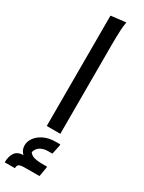

<svg xmlns="http://www.w3.org/2000/svg" viewBox="-286 -790 844 1127"><g transform="rotate(30 136.5 -226.0)"><path d="M96 -748 196 -760V-752Q192 -734 190.5 -707Q189 -680 188.5 -652Q188 -624 188 -604V0H96ZM103 216 112 276Q80 276 69 282Q58 288 58 308H-11Q-11 268 6.5 242Q24 216 69 216ZM40 163Q40 136 58 111Q76 86 109.5 70Q143 54 189 54H219V62L206 124H178Q154 124 136 131.5Q118 139 108 152.5Q98 166 95 186H79V167H90Q105 194 129 200Q153 206 178 206H217V213L206 276H112L98 237Q69 226 54.5 207Q40 188 40 163Z"/></g></svg>

Font: Kufam
Style: Regular
Weight: 400
Designer: Wael Morcos, Artur Schmal
Foundry: Original Type
Version: Version 1.301; ttfautohint (v1.8.3)